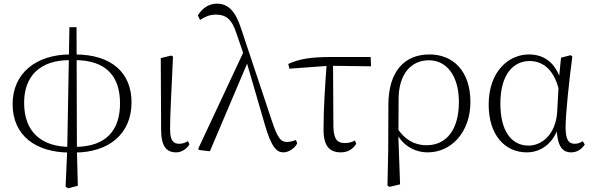

<svg xmlns="http://www.w3.org/2000/svg" viewBox="-20 -820 3245 1051"><path d="M339 202 353 211 406 197 401 3 399 -671H360L348 1ZM362 15 364 -16C209 -16 112 -96 112 -257C112 -400 195 -491 363 -491L366 -522C175 -522 49 -417 49 -250C49 -78 176 15 362 15ZM388 15C576 15 700 -87 700 -260C700 -420 593 -522 390 -522L388 -491C569 -491 637 -395 637 -254C637 -111 565 -16 389 -16Z M944 14C978 14 1005 -9 1017 -30L1009 -47C995 -40 982 -33 962 -33C930 -33 911 -48 911 -114C911 -195 917 -281 927 -510L918 -516L860 -502L862 -109C862 -17 893 14 944 14Z M1069 1 1129 8 1340 -489 1317 -544 1065 -6ZM1532 14C1560 14 1593 -8 1607 -35L1600 -54C1582 -46 1562 -43 1550 -43C1517 -43 1499 -65 1468 -159L1300 -663C1269 -760 1228 -800 1168 -800C1124 -800 1089 -777 1063 -736L1075 -711C1101 -728 1128 -740 1161 -740C1216 -740 1249 -717 1275 -635L1325 -490L1328 -487L1430 -137C1467 -8 1497 14 1532 14Z M1564 -444 1783 -460 2011 -457 2009 -508H1793C1687 -508 1622 -499 1558 -470ZM1846 14C1885 14 1912 -4 1930 -33L1923 -51C1907 -42 1890 -37 1867 -37C1830 -37 1807 -53 1805 -125L1803 -481H1769C1760 -361 1751 -228 1751 -111C1751 -20 1784 14 1846 14Z M2101 196 2112 203 2170 189 2160 -89 2161 -97 2162 -281C2163 -412 2228 -490 2328 -490C2422 -490 2492 -409 2492 -261C2492 -115 2427 -25 2315 -25C2245 -25 2193 -59 2154 -119L2141 -103H2144C2179 -27 2246 14 2322 14C2448 14 2555 -94 2555 -262C2555 -429 2462 -522 2331 -522C2193 -522 2106 -428 2106 -246L2105 5Z M2863 14C2933 14 3006 -26 3038 -128H3026C3030 -22 3055 14 3107 14C3139 14 3165 -4 3181 -29L3170 -47C3156 -39 3145 -33 3126 -33C3094 -33 3076 -53 3076 -123C3076 -194 3095 -377 3113 -511L3103 -518L3051 -504L3040 -393L3030 -207C3021 -78 2941 -23 2874 -23C2777 -23 2719 -106 2719 -253C2719 -419 2795 -486 2879 -486C2951 -486 3022 -439 3046 -296L3068 -349H3060C3030 -473 2963 -522 2875 -522C2767 -522 2655 -432 2655 -247C2655 -81 2744 14 2863 14Z"/></svg>

Font: Source Han Serif CN VF
Style: Regular
Weight: 250
Designer: Ryoko NISHIZUKA 西塚涼子 (kana & ideographs); Frank Grießhammer (Latin, Greek & Cyrillic); Wenlong ZHANG 张文龙 (bopomofo); San
Foundry: Adobe
Version: Version 2.002;hotconv 1.1.0;makeotfexe 2.6.0